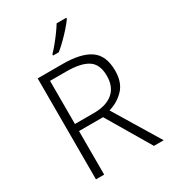

<svg xmlns="http://www.w3.org/2000/svg" viewBox="-224 -1062 1048 1176"><g transform="rotate(-30 300.0 -474.0)"><path d="M278 -714Q406 -714 470.5 -669.5Q535 -625 535 -518Q535 -436 491.5 -389.5Q448 -343 383 -324L579 0H510L328 -308H158V0H100V-714ZM273 -663H158V-358H293Q380 -358 427.5 -398.5Q475 -439 475 -516Q475 -598 425 -630.5Q375 -663 273 -663ZM437 -940Q422 -919 397.5 -891Q373 -863 345 -835.5Q317 -808 292 -788H252V-797Q271 -816 293 -843Q315 -870 335.5 -898Q356 -926 369 -948H437Z"/></g></svg>

Font: Noto Sans Lao UI Light
Style: Regular
Weight: 300
Designer: Monotype Design Team
Foundry: Monotype Imaging Inc.
Version: Version 2.000; ttfautohint (v1.8.4.7-5d5b)